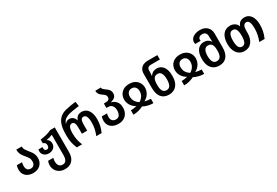

<svg xmlns="http://www.w3.org/2000/svg" viewBox="85 -2101 5318 3682"><g transform="rotate(-30 2744.5 -260.0)"><path d="M259 10Q197 10 147.5 -13Q98 -36 70 -80.5Q42 -125 42 -189Q42 -216 46 -237Q50 -258 57 -279H172Q168 -260 165 -240.5Q162 -221 162 -198Q162 -146 187.5 -117Q213 -88 259 -88Q304 -88 329 -116Q354 -144 354 -197Q354 -245 334.5 -276.5Q315 -308 289 -338Q268 -362 246.5 -390Q225 -418 211 -454.5Q197 -491 197 -543H318Q318 -497 340 -462.5Q362 -428 390 -395Q412 -370 432 -342Q452 -314 465 -278.5Q478 -243 478 -197Q478 -133 450 -87Q422 -41 372.5 -15.5Q323 10 259 10Z M826 250Q755 250 704.5 221Q654 192 627.5 145Q601 98 601 43Q601 12 606 -9.5Q611 -31 619 -52H734Q728 -33 725.5 -13Q723 7 723 31Q723 62 733.5 89.5Q744 117 766.5 134.5Q789 152 826 152Q882 152 905.5 111Q929 70 929 -2V-450Q869 -422 795 -412V-409Q822 -396 839.5 -368.5Q857 -341 857 -304Q857 -244 815 -205.5Q773 -167 708 -167Q642 -167 602 -203.5Q562 -240 562 -295Q562 -316 567 -334H659Q657 -327 656.5 -320.5Q656 -314 656 -308Q656 -282 669.5 -266Q683 -250 707 -250Q733 -250 746 -268.5Q759 -287 759 -314Q759 -382 699 -393V-476Q769 -484 833 -500.5Q897 -517 949 -543H1050V1Q1050 119 991.5 184.5Q933 250 826 250Z M1224 0Q1193 -73 1179 -139.5Q1165 -206 1165 -283V-328Q1165 -440 1189.5 -523Q1214 -606 1270.5 -659Q1327 -712 1422 -733Q1512 -754 1638 -770L1654 -668Q1616 -663 1575.5 -657Q1535 -651 1499 -645Q1463 -639 1439 -633Q1383 -620 1336.5 -590.5Q1290 -561 1269 -495H1272Q1293 -526 1318.5 -535.5Q1344 -545 1370 -545Q1416 -545 1448.5 -518Q1481 -491 1496 -443H1501Q1516 -492 1551.5 -518.5Q1587 -545 1639 -545Q1702 -545 1745.5 -511.5Q1789 -478 1811.5 -417Q1834 -356 1834 -275Q1834 -198 1819.5 -135Q1805 -72 1774 0H1655Q1711 -129 1711 -274Q1711 -356 1690.5 -401.5Q1670 -447 1626 -447Q1557 -447 1557 -319V-178H1440V-319Q1440 -380 1423.5 -413.5Q1407 -447 1371 -447Q1329 -447 1308 -404.5Q1287 -362 1287 -273Q1287 -197 1300.5 -131.5Q1314 -66 1342 0Z M2146 10Q2080 10 2029.5 -13Q1979 -36 1950.5 -80.5Q1922 -125 1922 -189Q1922 -215 1926 -235.5Q1930 -256 1937 -275H2052Q2047 -258 2044.5 -239Q2042 -220 2042 -198Q2042 -146 2069 -117Q2096 -88 2146 -88Q2200 -88 2225 -127Q2250 -166 2250 -230Q2250 -295 2219.5 -333Q2189 -371 2132 -371H2094V-469H2134Q2183 -469 2203.5 -488Q2224 -507 2224 -538Q2224 -570 2205 -590Q2186 -610 2160 -627Q2140 -641 2120 -657.5Q2100 -674 2087 -699Q2074 -724 2074 -763L2196 -764Q2197 -738 2216.5 -720Q2236 -702 2264 -683Q2285 -669 2304.5 -651.5Q2324 -634 2336.5 -609.5Q2349 -585 2349 -550Q2349 -495 2315 -465.5Q2281 -436 2225 -423V-420Q2262 -412 2296.5 -388Q2331 -364 2352.5 -322.5Q2374 -281 2374 -221Q2374 -151 2346.5 -99.5Q2319 -48 2267.5 -19Q2216 10 2146 10Z M2478 0V-97Q2508 -97 2538 -100.5Q2568 -104 2606 -114V-117Q2537 -155 2502.5 -214.5Q2468 -274 2468 -340Q2468 -396 2494 -444.5Q2520 -493 2571.5 -523Q2623 -553 2699 -553Q2775 -553 2826.5 -523Q2878 -493 2904.5 -444.5Q2931 -396 2931 -340Q2931 -274 2896 -214.5Q2861 -155 2791 -117V-114Q2829 -105 2859.5 -101Q2890 -97 2921 -97V0Q2856 0 2801.5 -14.5Q2747 -29 2699 -54Q2651 -29 2596.5 -14.5Q2542 0 2478 0ZM2699 -150Q2748 -180 2778 -225Q2808 -270 2808 -336Q2808 -386 2779.5 -420.5Q2751 -455 2699 -455Q2647 -455 2619 -420.5Q2591 -386 2591 -336Q2591 -270 2620.5 -225Q2650 -180 2699 -150Z M3266 10Q3157 10 3098.5 -60.5Q3040 -131 3040 -269V-573Q3040 -639 3066 -680.5Q3092 -722 3135.5 -741Q3179 -760 3231 -760H3447V-663H3246Q3207 -663 3184.5 -643.5Q3162 -624 3162 -580V-550Q3162 -534 3160 -511.5Q3158 -489 3156 -469H3161Q3184 -504 3219 -524.5Q3254 -545 3305 -545Q3393 -545 3445.5 -475Q3498 -405 3498 -270Q3498 -136 3436.5 -63Q3375 10 3266 10ZM3266 -88Q3324 -88 3349 -135.5Q3374 -183 3374 -268Q3374 -353 3348 -400Q3322 -447 3271 -447Q3207 -447 3182.5 -403.5Q3158 -360 3158 -280V-257Q3158 -177 3183.5 -132.5Q3209 -88 3266 -88Z M3602 0V-97Q3632 -97 3662 -100.5Q3692 -104 3730 -114V-117Q3661 -155 3626.5 -214.5Q3592 -274 3592 -340Q3592 -396 3618 -444.5Q3644 -493 3695.5 -523Q3747 -553 3823 -553Q3899 -553 3950.5 -523Q4002 -493 4028.5 -444.5Q4055 -396 4055 -340Q4055 -274 4020 -214.5Q3985 -155 3915 -117V-114Q3953 -105 3983.5 -101Q4014 -97 4045 -97V0Q3980 0 3925.5 -14.5Q3871 -29 3823 -54Q3775 -29 3720.5 -14.5Q3666 0 3602 0ZM3823 -150Q3872 -180 3902 -225Q3932 -270 3932 -336Q3932 -386 3903.5 -420.5Q3875 -455 3823 -455Q3771 -455 3743 -420.5Q3715 -386 3715 -336Q3715 -270 3744.5 -225Q3774 -180 3823 -150Z M4380 10Q4271 10 4209.5 -62.5Q4148 -135 4148 -265Q4148 -396 4200 -464.5Q4252 -533 4340 -533Q4392 -533 4427 -513.5Q4462 -494 4485 -458H4489Q4487 -477 4485.5 -496.5Q4484 -516 4484 -535V-577Q4484 -624 4461 -651.5Q4438 -679 4388 -679Q4348 -679 4324 -659Q4300 -639 4300 -605Q4300 -592 4302 -582H4184Q4178 -602 4178 -621Q4178 -666 4206 -699.5Q4234 -733 4282 -751.5Q4330 -770 4389 -770Q4489 -770 4547 -715Q4605 -660 4605 -568V-265Q4605 -130 4546.5 -60Q4488 10 4380 10ZM4379 -88Q4436 -88 4462 -131.5Q4488 -175 4488 -252V-274Q4488 -351 4463 -393.5Q4438 -436 4375 -436Q4323 -436 4297 -390Q4271 -344 4271 -263Q4271 -181 4296.5 -134.5Q4322 -88 4379 -88Z M4936 10Q4868 10 4819 -24.5Q4770 -59 4743 -122.5Q4716 -186 4716 -272Q4716 -404 4773 -478.5Q4830 -553 4934 -553Q4987 -553 5031.5 -526.5Q5076 -500 5095 -447H5099Q5134 -553 5251 -553Q5312 -553 5355 -519Q5398 -485 5420.5 -424.5Q5443 -364 5443 -283Q5443 -203 5428.5 -136Q5414 -69 5383 0H5264Q5292 -66 5305.5 -135Q5319 -204 5319 -278Q5319 -362 5299 -408.5Q5279 -455 5238 -455Q5198 -455 5178 -421.5Q5158 -388 5158 -316V-269Q5158 -142 5101 -66Q5044 10 4936 10ZM4938 -88Q4989 -88 5011.5 -135.5Q5034 -183 5034 -272Q5034 -361 5011.5 -408Q4989 -455 4937 -455Q4885 -455 4862.5 -408Q4840 -361 4840 -272Q4840 -184 4862.5 -136Q4885 -88 4938 -88Z"/></g></svg>

Font: Noto Sans Georgian SemiCondensed SemiBold
Style: Regular
Weight: 600
Width: 4
Designer: Monotype Design Team, Akaki Razmadze
Foundry: Google LLC
Version: Version 2.005; ttfautohint (v1.8.4.7-5d5b)